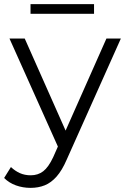

<svg xmlns="http://www.w3.org/2000/svg" viewBox="-45 -712 607 931"><path d="M103 199Q66 199 32.5 187Q-1 175 -25 151L8 98Q28 117 51.5 127.5Q75 138 104 138Q139 138 164.5 118.5Q190 99 213 50L247 -27L255 -38L471 -525H541L278 63Q256 114 229.5 144Q203 174 172 186.5Q141 199 103 199ZM243 15 1 -525H75L289 -43ZM103 -645V-692H411V-645Z"/></svg>

Font: MOST Montserrat
Style: Regular
Weight: 400
Designer: Julieta Ulanovsky
Foundry: Julieta Ulanovsky
Version: Version 8.000;March 11, 2024;FontCreator 15.0.0.2926 64-bit